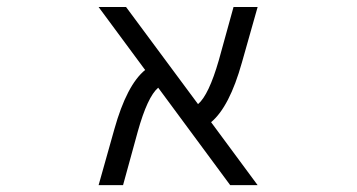

<svg xmlns="http://www.w3.org/2000/svg" viewBox="-20 -540 1040 560"><path d="M731.4 0H651.4L441.4 -284.2Q410.2 -257.8 381.8 -156.2L338.9 0H267.6L313.5 -163.1Q349.6 -292 403.3 -335.9L267.6 -519.5H347.7L557.6 -236.3Q588.9 -262.7 618.2 -364.3L661.1 -519.5H731.4L685.5 -357.4Q649.4 -228.5 595.7 -183.6Z"/></svg>

Font: Gen Shin Gothic Monospace Normal
Style: Regular
Weight: 350
Designer: [Source Han Sans]
Ryoko NISHIZUKA  (kana & ideographs); Paul D. Hunt (Latin, Greek & Cyrillic); Wenlong ZHANG  (bopomofo
Version: Version 1.002.20150607